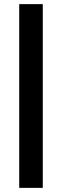

<svg xmlns="http://www.w3.org/2000/svg" viewBox="-20 -715 300 929"><path d="M73 194V-695H187V194Z"/></svg>

Font: Hind Semibold
Style: Regular
Weight: 600
Designer: Manushi Parikh, Satya Rajpurohit
Foundry: Indian Type Foundry
Version: Version 1.201;PS 1.0;hotconv 1.0.78;makeotf.lib2.5.61930; tt